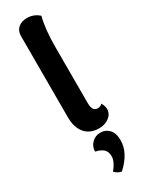

<svg xmlns="http://www.w3.org/2000/svg" viewBox="-262 -765 817 1083"><g transform="rotate(-30 146.5 -224.0)"><path d="M188 10Q128 10 96 -28Q64 -66 64 -133V-662Q64 -695 86 -714Q108 -733 143 -733Q188 -733 221 -703Q201 -628 201 -508V-145Q201 -92 236 -92Q257 -92 265 -105Q279 -85 279 -62Q279 -31 252 -10.5Q225 10 188 10ZM175 285Q151 281 131 261Q168 216 168 182Q168 163 161.5 149.5Q155 136 142.5 128.5Q130 121 122 118Q114 115 100 112Q100 80 122.5 57Q145 34 179 34Q212 34 234.5 57.5Q257 81 257 129Q257 210 175 285Z"/></g></svg>

Font: Arima Koshi Bold
Style: Regular
Weight: 700
Designer: Joana Correia and Natanael Gama
Foundry: NDISCOVER
Version: Version 1.019;PS 001.019;hotconv 1.0.88;makeotf.lib2.5.64775